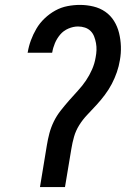

<svg xmlns="http://www.w3.org/2000/svg" viewBox="-20 -763 540 783"><path d="M143 0 171 -170Q175 -195 181.5 -219.5Q188 -244 199.5 -267.5Q211 -291 227.5 -312Q244 -333 261.5 -353Q279 -373 297.5 -393Q316 -413 330.5 -434.5Q345 -456 355.5 -480Q366 -504 370 -529Q373 -544 373.5 -558.5Q374 -573 371.5 -587Q369 -601 364 -614Q359 -627 349.5 -636.5Q340 -646 326.5 -650.5Q313 -655 298 -655Q279 -655 259 -646.5Q239 -638 225.5 -622Q212 -606 204 -587Q196 -568 193 -549L192 -548H92L93 -549Q97 -574 106 -598.5Q115 -623 128.5 -646Q142 -669 162 -688Q182 -707 205.5 -720Q229 -733 255 -738Q281 -743 306 -743Q334 -743 361 -736.5Q388 -730 409.5 -715Q431 -700 445 -677.5Q459 -655 465.5 -628.5Q472 -602 473 -574Q474 -546 469 -518Q465 -493 456.5 -468.5Q448 -444 436 -421Q424 -398 407.5 -376Q391 -354 373 -334.5Q355 -315 336 -295Q317 -275 303 -252.5Q289 -230 282 -205.5Q275 -181 271 -156L245 0Z"/></svg>

Font: Iosevka Term Curly SmBd Obl
Style: Regular
Weight: 600
Italic angle: -9°
Designer: Belleve Invis
Foundry: Belleve Invis
Version: Version 32.3.0